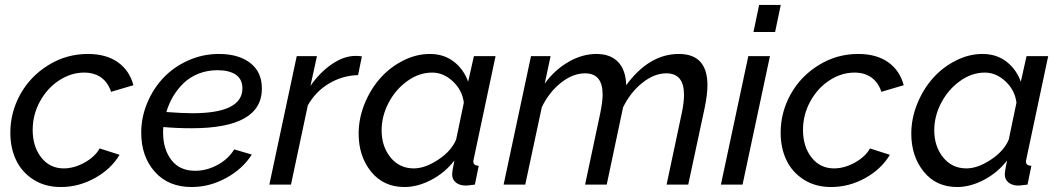

<svg xmlns="http://www.w3.org/2000/svg" viewBox="-20 -750 4306 780"><path d="M22 -210.9Q22 -293.9 62.7 -367.2Q103.5 -440.4 176.8 -485.6Q250 -530.8 336.9 -530.8Q411.6 -530.8 459 -497.1Q506.3 -463.4 522 -403.8L431.2 -377Q418.9 -415 390.9 -435.1Q362.8 -455.1 321.8 -455.1Q269 -455.1 220.7 -423.8Q172.4 -392.6 142.6 -338.4Q112.8 -284.2 112.8 -222.2Q112.8 -154.3 147.7 -110.1Q182.6 -65.9 238.8 -65.9Q281.2 -65.9 324 -89.8Q366.7 -113.8 384.8 -147L465.8 -121.1Q431.2 -63 365.5 -26.6Q299.8 9.8 227.1 9.8Q163.1 9.8 116 -20.3Q68.8 -50.3 45.4 -99.6Q22 -148.9 22 -210.9Z M758.8 -229Q698.7 -229 643.6 -233.9Q642.6 -226.1 642.6 -210.9Q642.6 -144.5 676 -100.3Q709.5 -56.2 772.9 -56.2Q819.3 -56.2 863.3 -79.8Q907.2 -103.5 931.6 -143.1L1002.9 -122.1Q965.8 -63.5 898.7 -26.9Q831.5 9.8 758.8 9.8Q663.6 9.8 608.6 -52.5Q553.7 -114.7 553.7 -210.9Q553.7 -272.9 577.9 -331.3Q602.1 -389.6 643.6 -433.6Q685.1 -477.5 744.1 -504.2Q803.2 -530.8 869.6 -530.8Q948.7 -530.8 996.3 -494.4Q1043.9 -458 1043.9 -390.1Q1043.9 -229 758.8 -229ZM863.8 -464.8Q822.3 -464.8 786.6 -450.7Q751 -436.5 725.8 -412.1Q700.7 -387.7 683.3 -358.4Q666 -329.1 655.8 -294.9Q722.7 -290 761.7 -290Q964.8 -290 964.8 -391.1Q964.8 -428.2 938 -446.5Q911.1 -464.8 863.8 -464.8Z M1185.5 -522H1267.6L1241.2 -400.9Q1279.3 -456.1 1328.4 -489.5Q1377.4 -522.9 1424.3 -522.9Q1438.5 -522.9 1450.2 -521L1434.6 -444.8Q1371.6 -443.4 1316.9 -410.9Q1262.2 -378.4 1230.5 -321.8L1162.1 0H1074.2Z M1437 -207Q1437 -268.6 1460.9 -327.9Q1484.9 -387.2 1524.2 -431.6Q1563.5 -476.1 1616.9 -503.4Q1670.4 -530.8 1726.1 -530.8Q1783.7 -530.8 1824 -499.3Q1864.3 -467.8 1881.8 -418L1905.3 -522H1993.2L1905.3 -107.9Q1902.8 -95.7 1902.8 -95.2Q1902.8 -85.4 1908 -81.3Q1913.1 -77.1 1924.8 -76.2L1909.2 0Q1878.9 3.9 1874 3.9Q1847.2 3.9 1832 -8.5Q1816.9 -21 1816.9 -41Q1816.9 -55.7 1826.2 -98.1Q1787.6 -48.3 1732.2 -19.3Q1676.8 9.8 1623 9.8Q1538.1 9.8 1487.5 -52.7Q1437 -115.2 1437 -207ZM1833 -183.1 1864.3 -333Q1857.9 -383.8 1819.8 -419.4Q1781.7 -455.1 1735.8 -455.1Q1682.1 -455.1 1634 -420.2Q1585.9 -385.3 1558.1 -331.3Q1530.3 -277.3 1530.3 -221.2Q1530.3 -155.3 1566.4 -110.6Q1602.5 -65.9 1661.1 -65.9Q1706.5 -65.9 1760 -101.1Q1813.5 -136.2 1833 -183.1Z M2137.2 -522H2216.8L2192.9 -410.2Q2232.9 -465.8 2289.1 -498.3Q2345.2 -530.8 2402.8 -530.8Q2460.4 -530.8 2491.5 -497.8Q2522.5 -464.8 2523.9 -403.8Q2617.2 -530.8 2737.8 -530.8Q2854 -530.8 2854 -403.8Q2854 -366.7 2842.8 -312L2775.9 0H2688L2750 -292Q2758.8 -334 2758.8 -365.2Q2758.8 -452.1 2687 -452.1Q2638.2 -452.1 2589.8 -413.8Q2541.5 -375.5 2511.2 -314L2444.8 0H2356.9L2418.9 -292Q2428.2 -337.4 2428.2 -366.2Q2428.2 -452.1 2356.9 -452.1Q2307.6 -452.1 2259.5 -414.3Q2211.4 -376.5 2181.2 -314.9L2113.8 0H2025.9Z M3064 -730H3151.9L3128.9 -620.1H3041ZM3020 -522H3107.9L2996.6 0H2908.7Z M3151.4 -210.9Q3151.4 -293.9 3192.1 -367.2Q3232.9 -440.4 3306.2 -485.6Q3379.4 -530.8 3466.3 -530.8Q3541 -530.8 3588.4 -497.1Q3635.7 -463.4 3651.4 -403.8L3560.5 -377Q3548.3 -415 3520.3 -435.1Q3492.2 -455.1 3451.2 -455.1Q3398.4 -455.1 3350.1 -423.8Q3301.8 -392.6 3272 -338.4Q3242.2 -284.2 3242.2 -222.2Q3242.2 -154.3 3277.1 -110.1Q3312 -65.9 3368.2 -65.9Q3410.6 -65.9 3453.4 -89.8Q3496.1 -113.8 3514.2 -147L3595.2 -121.1Q3560.5 -63 3494.9 -26.6Q3429.2 9.8 3356.4 9.8Q3292.5 9.8 3245.4 -20.3Q3198.2 -50.3 3174.8 -99.6Q3151.4 -148.9 3151.4 -210.9Z M3682.1 -207Q3682.1 -268.6 3706.1 -327.9Q3730 -387.2 3769.3 -431.6Q3808.6 -476.1 3862.1 -503.4Q3915.5 -530.8 3971.2 -530.8Q4028.8 -530.8 4069.1 -499.3Q4109.4 -467.8 4127 -418L4150.4 -522H4238.3L4150.4 -107.9Q4147.9 -95.7 4147.9 -95.2Q4147.9 -85.4 4153.1 -81.3Q4158.2 -77.1 4169.9 -76.2L4154.3 0Q4124 3.9 4119.1 3.9Q4092.3 3.9 4077.1 -8.5Q4062 -21 4062 -41Q4062 -55.7 4071.3 -98.1Q4032.7 -48.3 3977.3 -19.3Q3921.9 9.8 3868.2 9.8Q3783.2 9.8 3732.7 -52.7Q3682.1 -115.2 3682.1 -207ZM4078.1 -183.1 4109.4 -333Q4103 -383.8 4064.9 -419.4Q4026.9 -455.1 3981 -455.1Q3927.2 -455.1 3879.2 -420.2Q3831.1 -385.3 3803.2 -331.3Q3775.4 -277.3 3775.4 -221.2Q3775.4 -155.3 3811.5 -110.6Q3847.7 -65.9 3906.2 -65.9Q3951.7 -65.9 4005.1 -101.1Q4058.6 -136.2 4078.1 -183.1Z"/></svg>

Font: Rawline Medium
Style: Italic
Weight: 500
Italic angle: -12°
Designer: Matt McInerney, Pablo Impallari, Rodrigo Fuenzalida
Foundry: Matt McInerney, Pablo Impallari, Rodrigo Fuenzalida
Version: Version 4.020;PS 004.020;hotconv 1.0.88;makeotf.lib2.5.64775